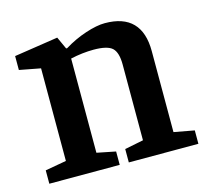

<svg xmlns="http://www.w3.org/2000/svg" viewBox="-80 -601 753 693"><g transform="rotate(-15 296.5 -254.0)"><path d="M23 0V-50L102 -64V-410L23 -425V-477L187 -502L208 -456H212Q251 -480 293.5 -494Q336 -508 366 -508Q435 -508 469.5 -472.5Q504 -437 504 -367V-64L580 -50V0H320V-50L390 -64V-347Q390 -392 372 -409Q354 -426 302 -426Q282 -426 260 -423.5Q238 -421 216 -416V-64L286 -50V0Z"/></g></svg>

Font: Faustina Light SemiBold
Style: Regular
Weight: 600
Version: Version 1.200